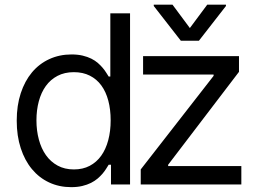

<svg xmlns="http://www.w3.org/2000/svg" viewBox="-20 -784 1098 816"><path d="M282.7 11.4Q231.5 11.4 188.9 -8.5Q146.3 -28.4 115.8 -65.2Q85.2 -101.9 68.2 -154.1Q51.1 -206.3 51.1 -271.3Q51.1 -335.9 68.2 -387.8Q85.2 -439.6 115.9 -476.4Q146.7 -513.1 189.6 -532.8Q232.6 -552.6 284.1 -552.6Q310.7 -552.6 331.5 -547.6Q352.3 -542.6 368.3 -534.6Q384.2 -526.6 396 -516.3Q407.7 -506 416.4 -495.7Q425.1 -485.4 431.1 -475.7Q437.1 -465.9 441.8 -458.8H448.9V-727.3H532.7V0H451.7V-83.8H441.8Q437.1 -76.3 430.9 -66.4Q424.7 -56.5 415.7 -45.8Q406.6 -35.2 394.7 -25Q382.8 -14.9 366.7 -6.7Q350.5 1.4 329.7 6.4Q308.9 11.4 282.7 11.4ZM294 -63.9Q332 -63.9 361.2 -79.2Q390.3 -94.5 410 -122Q429.7 -149.5 440 -188Q450.3 -226.6 450.3 -272.7Q450.3 -318.5 440.3 -356.2Q430.4 -393.8 410.7 -420.8Q391 -447.8 361.7 -462.5Q332.4 -477.3 294 -477.3Q254.3 -477.3 224.3 -461.5Q194.2 -445.7 174.5 -418.1Q154.8 -390.6 144.9 -353.3Q134.9 -316.1 134.9 -272.7Q134.9 -229 145.1 -191.1Q155.2 -153.1 175.1 -124.8Q195 -96.6 224.8 -80.3Q254.6 -63.9 294 -63.9ZM578.1 -63.9 887.8 -461.6V-467.3H588.1V-545.5H995.7V-478.7L694.6 -83.8V-78.1H1005.7V0H578.1ZM786.9 -664.8 860.8 -764.2H940.3V-758.5L825.3 -610.8H748.6L633.5 -758.5V-764.2H713.1Z"/></svg>

Font: Interop
Style: Regular
Weight: 400
Designer: Rasmus Andersson, Google, Jang Haemin
Foundry: jhaemin
Version: Version 1.008